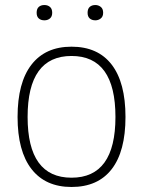

<svg xmlns="http://www.w3.org/2000/svg" viewBox="-20 -736 570 765"><path d="M157 -655Q143 -655 134.5 -662.5Q126 -670 126 -685Q126 -701 134.5 -708.5Q143 -716 157 -716Q170 -716 179 -708.5Q188 -701 188 -685Q188 -670 179 -662.5Q170 -655 157 -655ZM360 -655Q346 -655 337.5 -662.5Q329 -670 329 -685Q329 -701 337.5 -708.5Q346 -716 360 -716Q372 -716 381.5 -708.5Q391 -701 391 -685Q391 -670 381.5 -662.5Q372 -655 360 -655ZM265 9Q161 9 105.5 -62.5Q50 -134 50 -270Q50 -407 105.5 -478.5Q161 -550 265 -550Q370 -550 425 -478.5Q480 -407 480 -270Q480 -133 425 -62Q370 9 265 9ZM265 -28Q440 -28 440 -270Q440 -513 265 -513Q90 -513 90 -270Q90 -28 265 -28Z"/></svg>

Font: Encode Sans Narrow
Style: Thin
Weight: 250
Designer: Pablo Impallari, Andres Torresi
Foundry: Pablo Impallari, Andres Torresi
Version: Version 1.000; ttfautohint (v1.00) -l 8 -r 50 -G 200 -x 14 -